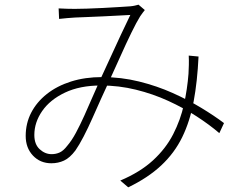

<svg xmlns="http://www.w3.org/2000/svg" viewBox="-20 -751 1040 822"><path d="M231 -715Q249 -714 267 -713.5Q285 -713 300 -713Q318 -713 351.5 -714Q385 -715 422.5 -717Q460 -719 492 -721Q524 -723 538 -724Q549 -725 557.5 -727Q566 -729 573 -731L600 -708Q596 -703 591 -696.5Q586 -690 580 -681Q565 -657 542.5 -611Q520 -565 495.5 -510Q471 -455 447 -403Q432 -371 413.5 -330Q395 -289 376 -246Q357 -203 338 -166.5Q319 -130 303 -107Q279 -75 254 -63.5Q229 -52 200 -52Q152 -52 121 -85Q90 -118 90 -169Q90 -223 113.5 -268.5Q137 -314 180.5 -348.5Q224 -383 284 -402Q344 -421 417 -421Q499 -421 575.5 -402Q652 -383 719 -353Q786 -323 842 -289Q898 -255 939 -224L919 -181Q877 -217 821.5 -253Q766 -289 700.5 -319Q635 -349 562 -367Q489 -385 412 -385Q322 -385 258 -354.5Q194 -324 160.5 -275.5Q127 -227 127 -173Q127 -133 150 -112Q173 -91 201 -91Q220 -91 236 -98.5Q252 -106 268 -127Q287 -149 305 -182.5Q323 -216 341 -256Q359 -296 376 -335.5Q393 -375 408 -408Q430 -455 452.5 -504.5Q475 -554 497 -601Q519 -648 538 -687Q523 -686 491 -684.5Q459 -683 422 -681Q385 -679 352 -678Q319 -677 302 -676Q285 -675 268 -673.5Q251 -672 233 -670ZM830 -509Q825 -402 809 -316.5Q793 -231 760 -163.5Q727 -96 670.5 -43Q614 10 529 51L495 22Q580 -14 635 -64.5Q690 -115 721.5 -176.5Q753 -238 767.5 -304Q782 -370 787 -435Q788 -452 788.5 -473Q789 -494 788 -513Z"/></svg>

Font: Noto Sans SC Thin ExtraLight
Style: Regular
Weight: 250
Version: Version 2.004-H2;hotconv 1.0.118;makeotfexe 2.5.65603